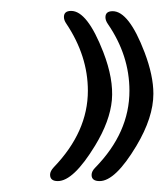

<svg xmlns="http://www.w3.org/2000/svg" viewBox="-20 -331 301 352"><path d="M230 -63.5Q191.4 1 162.6 1Q147.9 1 147.9 -10.3Q147.9 -17.1 154.8 -23.9Q217.3 -87.9 217.3 -164.6Q217.3 -229.5 177.7 -287.1Q173.3 -293.5 173.3 -299.3Q173.3 -310.5 186.5 -310.5Q216.3 -310.5 245.1 -234.9Q261.2 -192.4 261.2 -159.2Q261.2 -115.7 230 -63.5ZM185.1 -147.5Q181.6 -108.9 154.3 -64Q114.7 1 85.9 1Q71.8 1 71.8 -10.7Q71.8 -17.1 78.6 -24.4Q141.1 -89.4 141.1 -164.6Q141.1 -228.5 101.6 -287.6Q97.2 -293.9 97.2 -299.8Q97.2 -311 110.4 -311Q140.1 -311 169.4 -235.4Q188.5 -186 185.1 -147.5Z"/></svg>

Font: Droid Persian Naskh
Style: Regular
Weight: 400
Designer: Pascal Zoghbi
Foundry: Ascender Corporation
Version: Version 1.00